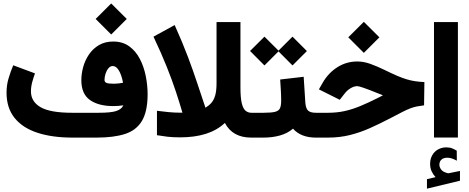

<svg xmlns="http://www.w3.org/2000/svg" viewBox="-20 -812 2765 1133"><path d="M544.4 -700.2 636.2 -791.5 728 -700.2 636.2 -608.4ZM708 -190.4Q678.2 -186 648.4 -186Q561.5 -186 510.7 -221.9Q460 -257.8 460 -338.9Q460 -376.5 470.9 -416.5Q481.9 -456.5 505.1 -490.7Q528.3 -524.9 564 -545.9Q599.6 -566.9 648.4 -566.9Q703.6 -566.9 742.4 -538.8Q781.2 -510.7 805.2 -464.6Q829.1 -418.5 840.1 -363.5Q851.1 -308.6 851.1 -254.4Q850.6 -152.8 817.1 -97.7Q783.7 -42.5 717 -21.2Q650.4 0 550.3 0H408.7Q287.6 0 200.2 -28.8Q112.8 -57.6 65.7 -116.5Q18.6 -175.3 18.6 -265.6Q18.6 -310.1 30.8 -350.6Q43 -391.1 58.1 -426.8L186.5 -378.9Q178.2 -356.9 170.4 -328.4Q162.6 -299.8 162.6 -272.9Q162.6 -212.4 219.5 -179.4Q276.4 -146.5 406.7 -146.5H560.5Q635.3 -146.5 666.3 -157Q697.3 -167.5 708 -190.4ZM706.1 -323.7Q697.3 -370.1 681.4 -396.2Q665.5 -422.4 645.5 -422.4Q630.9 -422.4 619.9 -409.2Q608.9 -396 602.8 -377Q596.7 -357.9 596.7 -340.3Q596.7 -328.6 607.4 -323.2Q618.2 -317.9 653.8 -317.9Q666.5 -317.9 679.9 -319.6Q693.4 -321.3 706.1 -323.7Z M1010.7 -664.1Q1058.1 -558.6 1089.1 -476.1Q1120.1 -393.6 1143.8 -321.8Q1167.5 -250 1192.4 -176.3Q1213.4 -189 1227.8 -205.6Q1242.2 -222.2 1250 -249.3Q1257.8 -276.4 1257.8 -321.3V-681.6H1398.9V-296.4Q1398.9 -235.8 1406.5 -203.6Q1414.1 -171.4 1428.7 -158.9Q1443.4 -146.5 1463.9 -146.5H1481.4V0H1462.4Q1352.5 0 1307.1 -86.4Q1260.3 -43 1194.6 -22.2Q1128.9 -1.5 1043.5 -1.5Q999.5 -1.5 968.8 -5.1Q938 -8.8 906.2 -14.2V-158.2Q939 -153.8 974.9 -150.4Q1010.7 -147 1044.4 -147H1056.6Q1038.6 -209 1016.6 -275.1Q994.6 -341.3 963.4 -419.4Q932.1 -497.6 885.7 -595.7Z M1856 0H1844.2Q1755.9 0 1709 -52.7Q1676.3 -24.9 1631.8 -12.5Q1587.4 0 1534.7 0H1461.9V-146.5H1535.6Q1581.1 -146.5 1603 -152.1Q1625 -157.7 1632.1 -173.1Q1639.2 -188.5 1639.2 -218.3Q1639.2 -248.5 1637.2 -281Q1635.3 -313.5 1633.3 -342.8L1772 -358.9L1781.7 -207.5Q1784.2 -172.9 1797.6 -159.7Q1811 -146.5 1845.2 -146.5H1856ZM1455.6 -511.2 1540.5 -595.7 1623.5 -513.2 1706.1 -595.7 1791 -510.7 1706.1 -425.8 1623.5 -508.8 1540.5 -425.8Z M2035.2 -591.8 2127 -683.1 2218.8 -591.8 2127 -500ZM1836.4 0V-146.5H1916Q1967.8 -146.5 2013.2 -156.5Q2058.6 -166.5 2105.2 -185.8Q2151.9 -205.1 2206.5 -232.4L2239.7 -249.5Q2232.4 -252.4 2225.1 -255.6Q2217.8 -258.8 2208 -262.2Q2106 -303.7 2087.9 -303.7Q2069.8 -303.7 2049.1 -291.5Q2028.3 -279.3 2013.2 -259.3L1984.9 -223.1L1861.8 -284.7L1884.8 -324.7Q1917.5 -381.3 1970.7 -415.3Q2023.9 -449.2 2088.4 -449.2Q2126 -449.2 2165.5 -435.1Q2205.1 -420.9 2249 -399.4Q2293 -377.9 2324.2 -364.5Q2355.5 -351.1 2380.4 -343.8Q2405.3 -336.4 2429.7 -332.8Q2454.1 -329.1 2484.4 -327.6L2482.4 -190.4Q2458 -187.5 2439.7 -183.8Q2421.4 -180.2 2401.4 -172.6Q2381.3 -165 2353 -150.6Q2324.7 -136.2 2280.3 -112.8Q2220.2 -81.5 2162.8 -55.9Q2105.5 -30.3 2044.9 -15.1Q1984.4 0 1914.6 0Z M2550.3 233.4Q2536.1 218.3 2527.1 199Q2518.1 179.7 2518.1 154.3Q2518.1 135.3 2523.4 120.1Q2528.8 105 2537.6 93.3Q2551.3 75.7 2571.3 66.7Q2591.3 57.6 2612.3 57.6Q2633.8 57.6 2647.5 63.2Q2661.1 68.8 2675.3 77.1L2675.8 136.2Q2661.1 128.4 2647.7 123.5Q2634.3 118.7 2619.1 118.7Q2610.4 118.7 2601.1 121.1Q2591.8 123.5 2584.5 130.4Q2572.8 141.1 2572.8 160.6Q2573.2 174.8 2583 188.2Q2592.8 201.7 2615.7 208Q2618.2 209 2620.4 209.7Q2622.6 210.4 2625 210.4Q2627 210.4 2628.9 210L2694.3 196.8V254.4L2499.5 301.3V245.1ZM2541 -681.6H2682.1V-0.5H2541Z"/></svg>

Font: Vazir Black
Style: Black
Weight: 900
Designer: Saber Rastikerdar
Foundry: Saber Rastikerdar
Version: Version 30.0.0